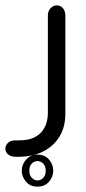

<svg xmlns="http://www.w3.org/2000/svg" viewBox="-115 -408 318 714"><path d="M-41 175H-57Q-74 175 -84.5 166.5Q-95 158 -95 145Q-95 132 -85 123Q-75 114 -59 114H-45Q-10 114 11.5 103.5Q33 93 44 77Q55 61 59 44.5Q63 28 63 16V-350Q63 -367 73 -377.5Q83 -388 96 -388Q110 -388 119 -377.5Q128 -367 128 -350V16Q128 63 107 98.5Q86 134 48 154Q10 174 -41 175ZM24 286Q-3 286 -18.5 267.5Q-34 249 -34 227Q-34 203 -17.5 185Q-1 167 24 167Q52 167 67.5 185.5Q83 204 83 227Q83 249 67.5 267.5Q52 286 24 286ZM24 263Q36 263 45.5 253.5Q55 244 55 227Q55 209 45.5 200Q36 191 24 191Q13 191 3.5 200Q-6 209 -6 227Q-6 244 3.5 253.5Q13 263 24 263Z"/></svg>

Font: Beiruti
Style: Regular
Weight: 400
Designer: Arlette Boutros
Foundry: Boutros
Version: Version 1.41